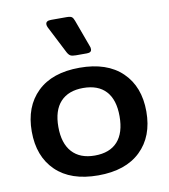

<svg xmlns="http://www.w3.org/2000/svg" viewBox="-84 -809 789 896"><g transform="rotate(-10 310.5 -361.5)"><path d="M263 -577 197 -706Q193 -714 193 -721Q193 -738 218 -738H291Q310 -738 316.5 -733Q323 -728 328 -714L376 -583Q378 -579 378 -571Q378 -555 356 -555H304Q286 -555 278 -559.5Q270 -564 263 -577ZM39 -240Q39 -358 109.5 -426.5Q180 -495 310 -495Q440 -495 511 -426.5Q582 -358 582 -240Q582 -122 511 -53.5Q440 15 310 15Q180 15 109.5 -53.5Q39 -122 39 -240ZM455 -240Q455 -318 418 -358.5Q381 -399 310 -399Q240 -399 202.5 -358.5Q165 -318 165 -240Q165 -162 202.5 -120.5Q240 -79 310 -79Q381 -79 418 -120Q455 -161 455 -240Z"/></g></svg>

Font: Mitr
Style: Regular
Weight: 400
Designer: Thanarat Vachiruckul
Foundry: Cadson Demak
Version: Version 1.002